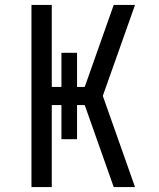

<svg xmlns="http://www.w3.org/2000/svg" viewBox="-20 -755 640 775"><path d="M107 0V-735H189V-404H228V-542H291V-404H322L381 -571L439 -735H525L395 -368L525 0H439L322 -331H291V-193H228V-331H189V0Z"/></svg>

Font: Iosevka Fixed Extended
Style: Regular
Weight: 400
Width: 7
Monospace: yes
Designer: Belleve Invis
Foundry: Belleve Invis
Version: Version 24.1.1; ttfautohint (v1.8.4)